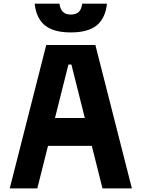

<svg xmlns="http://www.w3.org/2000/svg" viewBox="-20 -1051 790 1071"><path d="M238 -800H512L715.7 0H551.7L378.3 -691H361.7L188.1 0H34.3ZM178.4 -392.8H571.6V-237.5H178.4ZM375 -969.8Q403.8 -969.8 419.4 -984.7Q434.9 -999.6 438.6 -1030.7H576.7Q567.7 -948.1 519 -909.1Q470.2 -870.1 375 -870.1Q279.8 -870.1 231 -909.1Q182.3 -948.1 173.3 -1030.7H311.4Q315.7 -999.6 331 -984.7Q346.2 -969.8 375 -969.8Z"/></svg>

Font: Martian Mono Custom sWd Rg
Style: Regular
Weight: 400
Width: 6
Monospace: yes
Designer: Alex Havermale
Foundry: Evil Martians
Version: Version 1.000